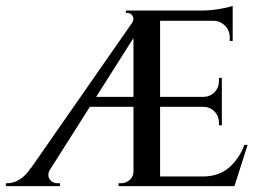

<svg xmlns="http://www.w3.org/2000/svg" viewBox="-30 -636 892 656"><path d="M142 -59Q134 -46 135.5 -35Q137 -24 145.5 -17Q154 -10 167 -10H175V0H-10V-10Q-10 -10 -7 -10Q-4 -10 -4 -10Q18 -10 39.5 -24.5Q61 -39 75 -62ZM517 -600V0H426V-561ZM428 -50V0H375V-10Q376 -10 380 -10Q384 -10 384 -10Q401 -10 413.5 -21.5Q426 -33 426 -50ZM765 -33V0H514V-33ZM728 -305V-271H262L266 -305ZM765 -600V-565H459L445 -536L107 -3H35L422 -559Q429 -571 423 -581.5Q417 -592 403 -592H400V-600ZM816 -141 771 0H636L662 -33Q717 -33 752 -63Q787 -93 805 -141ZM728 -273V-208H718V-217Q718 -240 702.5 -255.5Q687 -271 664 -271V-273ZM728 -370V-303H664V-305Q687 -305 702.5 -320.5Q718 -336 718 -359V-370ZM765 -567V-496H755V-507Q755 -532 738.5 -548.5Q722 -565 698 -565V-567ZM765 -616V-591L660 -600Q689 -600 721 -605.5Q753 -611 765 -616Z"/></svg>

Font: Cinzel Eorzea
Style: Regular
Weight: 500
Designer: Natanael Gama
Version: Version 2.000